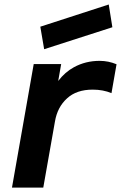

<svg xmlns="http://www.w3.org/2000/svg" viewBox="-20 -854 550 874"><path d="M181 -630 163.5 -732.5 475 -833.5 491.5 -730ZM510.5 -561.5 487.5 -430Q449.5 -446 402 -446Q328.5 -446 285.5 -406.5Q241 -366.5 230 -300L177 0H34.5L133.5 -562.5H258.5L245 -485.5Q276 -526 316.5 -548Q369.5 -577 433.5 -577Q473.5 -577 510.5 -561.5Z"/></svg>

Font: Russisch Sans ExtraBold
Style: Italic
Weight: 800
Width: 4
Italic angle: -10°
Designer: Michael Sharanda (font) & Cristiano Sobral (main changes)
Foundry: Michael Sharanda
Version: Version 2.00;September 8, 2020;FontCreator 13.0.0.2681 64-bi